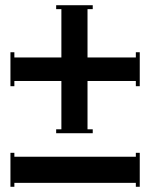

<svg xmlns="http://www.w3.org/2000/svg" viewBox="-20 -730 576 735"><path d="M335 -235V-220H195V-235H215V-420H35V-400H20V-530H35V-510H215V-695H195V-710H335V-695H315V-510H500V-530H515V-400H500V-420H315V-235ZM20 -145H35V-130H500V-145H515V-15H500V-30H35V-15H20Z"/></svg>

Font: Copperplate CC
Style: Regular
Weight: 400
Designer: indestructible type*
Foundry: Cowboy Collective
Version: Version 1.000